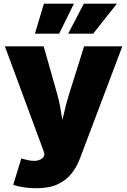

<svg xmlns="http://www.w3.org/2000/svg" viewBox="-20 -792 676 1020"><path d="M50.3 189.5 93.3 49.8 118.7 56.6Q166.5 69.3 194.3 55.4Q222.2 41.5 213.4 16.1L208 0.5L5.9 -545.9H211.9L282.7 -296.9Q292.5 -262.2 299.1 -227.3Q305.7 -192.4 311.5 -155.3Q319.8 -192.9 328.9 -227.8Q337.9 -262.7 348.6 -296.9L426.8 -545.9H629.9L404.8 49.8Q388.2 94.2 359.9 130.1Q331.5 166 286.4 187Q241.2 208 172.4 208Q138.7 208 106 203.1Q73.2 198.2 50.3 189.5ZM475.1 -613.3H342.3L425.3 -772.5H601.1ZM294.4 -613.3H165.5L213.4 -772.5H372.6Z"/></svg>

Font: Inter Black
Style: Regular
Weight: 900
Designer: Rasmus Andersson
Foundry: rsms
Version: Version 4.000;git-a52131595